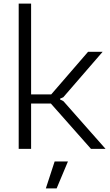

<svg xmlns="http://www.w3.org/2000/svg" viewBox="-20 -828 610 1068"><path d="M284 70H358L295 220H235ZM84 -808H153V-303H265L470 -540H551L332 -287L314 -279V-275L333 -265L567 0H486L263 -252H153V0H84Z"/></svg>

Font: Encode Sans Wide
Style: Light
Weight: 300
Designer: Pablo Impallari, Andres Torresi
Foundry: Pablo Impallari, Andres Torresi
Version: Version 1.000; ttfautohint (v1.00) -l 8 -r 50 -G 200 -x 14 -